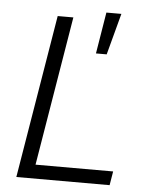

<svg xmlns="http://www.w3.org/2000/svg" viewBox="-54 -807 671 852"><g transform="rotate(5 281.5 -381.0)"><path d="M50.8 0 171.4 -727.5H241.2L130.9 -62H476.6L466.3 0ZM355 -577.1 385.3 -761.7H452.1L402.8 -577.1Z"/></g></svg>

Font: Inter Light
Style: Italic
Weight: 300
Italic angle: -9.3988°
Designer: Rasmus Andersson
Foundry: rsms
Version: Version 4.001;git-66647c0bb